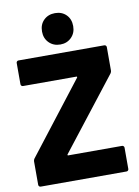

<svg xmlns="http://www.w3.org/2000/svg" viewBox="-99 -985 757 1049"><g transform="rotate(-10 279.5 -460.0)"><path d="M40 0Q35 0 31.5 -3.5Q28 -7 28 -12V-142Q28 -150 33 -157L339 -552Q340 -553 340 -555Q340 -555 339.5 -556.5Q339 -558 336 -558H40Q35 -558 31.5 -561.5Q28 -565 28 -570V-688Q28 -693 31.5 -696.5Q35 -700 40 -700H516Q521 -700 524.5 -696.5Q528 -693 528 -688V-558Q528 -550 523 -543L215 -148Q214 -147 214 -145Q214 -145 214.5 -143.5Q215 -142 218 -142H516Q521 -142 524.5 -138.5Q528 -135 528 -130V-12Q528 -7 524.5 -3.5Q521 0 516 0ZM281 -746Q243 -746 218.5 -770.5Q194 -795 194 -833Q194 -872 218.5 -896Q243 -920 281 -920Q319 -920 343 -896Q367 -872 367 -833Q367 -795 342.5 -770.5Q318 -746 281 -746Z"/></g></svg>

Font: LinhAnh ExtBd
Style: Regular
Weight: 800
Designer: Jeremy Tribby
Foundry: Tribby Type
Version: Version 1.408